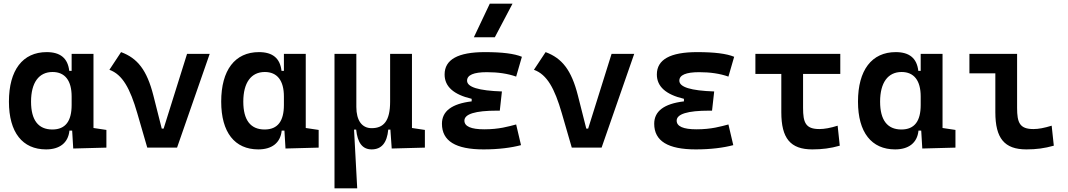

<svg xmlns="http://www.w3.org/2000/svg" viewBox="-20 -815 5899 1060"><path d="M234.4 9.8C307.6 9.8 356.4 -24.9 363.3 -93.8H378.4L384.3 4.9L567.4 0V-97.7L496.1 -108.4V-517.6H375.5V-423.8H362.3C354.5 -493.2 313.5 -527.3 237.8 -527.3C105 -527.3 29.3 -427.7 29.3 -253.9C29.3 -84 104 9.8 234.4 9.8ZM375.5 -235.4C375.5 -147.5 342.3 -100.1 269 -100.1C191.4 -100.1 151.4 -151.9 151.4 -253.9C151.4 -358.4 194.3 -417.5 270 -417.5C338.9 -417.5 375.5 -370.1 375.5 -282.2Z M793 0H957.5L1137.7 -517.6H1012.7L883.3 -105H873L826.7 -288.1C791 -428.2 739.3 -493.7 648.4 -527.3L584 -429.7C656.2 -403.8 698.2 -326.7 737.8 -190.4Z M1406.2 9.8C1479.5 9.8 1528.3 -24.9 1535.2 -93.8H1550.3L1556.2 4.9L1739.3 0V-97.7L1668 -108.4V-517.6H1547.4V-423.8H1534.2C1526.4 -493.2 1485.4 -527.3 1409.7 -527.3C1276.9 -527.3 1201.2 -427.7 1201.2 -253.9C1201.2 -84 1275.9 9.8 1406.2 9.8ZM1547.4 -235.4C1547.4 -147.5 1514.2 -100.1 1440.9 -100.1C1363.3 -100.1 1323.2 -151.9 1323.2 -253.9C1323.2 -358.4 1366.2 -417.5 1441.9 -417.5C1510.7 -417.5 1547.4 -370.1 1547.4 -282.2Z M2031.7 9.8C2086.4 9.8 2116.7 -26.4 2123.5 -99.6H2135.3L2142.6 4.9L2325.7 0V-97.7L2254.4 -108.4V-517.6H2133.8V-253.9C2133.8 -148.4 2099.1 -107.4 2031.7 -107.4C1978.5 -107.4 1947.3 -149.4 1947.3 -224.6V-517.6H1826.7V224.6H1952.1L1934.6 -99.6H1946.3C1953.6 -26.4 1981.4 9.8 2031.7 9.8Z M2649.4 9.8C2732.9 9.8 2803.2 0.5 2856.4 -13.7L2829.6 -127.9C2786.6 -116.7 2736.3 -101.1 2653.3 -101.1C2580.6 -101.1 2543.9 -117.2 2543.9 -148.9C2543.9 -185.5 2604 -204.1 2723.6 -204.1H2739.3L2751 -310.1C2622.6 -314.5 2558.6 -334 2558.6 -369.6C2558.6 -400.9 2595.2 -416.5 2668 -416.5C2729.5 -416.5 2782.7 -408.7 2829.6 -392.1L2861.3 -501.5C2819.3 -519 2752 -527.3 2657.2 -527.3C2508.3 -527.3 2434.6 -486.3 2434.6 -403.8C2434.6 -337.4 2483.9 -293 2584 -269.5V-255.4C2474.1 -242.2 2419.9 -201.2 2419.9 -131.8C2419.9 -36.6 2495.6 9.8 2649.4 9.8ZM2596.2 -609.4H2711.9L2809.6 -794.9H2684.1Z M3136.7 0H3301.3L3481.4 -517.6H3356.4L3227.1 -105H3216.8L3170.4 -288.1C3134.8 -428.2 3083 -493.7 2992.2 -527.3L2927.7 -429.7C3000 -403.8 3042 -326.7 3081.5 -190.4Z M3821.3 9.8C3904.8 9.8 3975.1 0.5 4028.3 -13.7L4001.5 -127.9C3958.5 -116.7 3908.2 -101.1 3825.2 -101.1C3752.4 -101.1 3715.8 -117.2 3715.8 -148.9C3715.8 -185.5 3775.9 -204.1 3895.5 -204.1H3911.1L3922.9 -310.1C3794.4 -314.5 3730.5 -334 3730.5 -369.6C3730.5 -400.9 3767.1 -416.5 3839.8 -416.5C3901.4 -416.5 3954.6 -408.7 4001.5 -392.1L4033.2 -501.5C3991.2 -519 3923.8 -527.3 3829.1 -527.3C3680.2 -527.3 3606.4 -486.3 3606.4 -403.8C3606.4 -337.4 3655.8 -293 3755.9 -269.5V-255.4C3646 -242.2 3591.8 -201.2 3591.8 -131.8C3591.8 -36.6 3667.5 9.8 3821.3 9.8Z M4464.8 9.8C4517.6 9.8 4565.9 3.9 4616.2 -10.7L4604.5 -121.1C4564.9 -108.4 4530.8 -102.5 4503.9 -102.5C4427.7 -102.5 4413.6 -137.7 4413.6 -219.7V-406.7H4619.1V-517.6H4150.4V-406.7H4293.5V-195.3C4293.5 -51.8 4343.3 9.8 4464.8 9.8Z M4921.9 9.8C4995.1 9.8 5043.9 -24.9 5050.8 -93.8H5065.9L5071.8 4.9L5254.9 0V-97.7L5183.6 -108.4V-517.6H5063V-423.8H5049.8C5042 -493.2 5001 -527.3 4925.3 -527.3C4792.5 -527.3 4716.8 -427.7 4716.8 -253.9C4716.8 -84 4791.5 9.8 4921.9 9.8ZM5063 -235.4C5063 -147.5 5029.8 -100.1 4956.5 -100.1C4878.9 -100.1 4838.9 -151.9 4838.9 -253.9C4838.9 -358.4 4881.8 -417.5 4957.5 -417.5C5026.4 -417.5 5063 -370.1 5063 -282.2Z M5646.5 9.8C5701.2 9.8 5746.1 3.9 5797.9 -10.7L5786.1 -121.1C5744.6 -108.4 5713.9 -102.5 5685.5 -102.5C5609.4 -102.5 5595.2 -137.7 5595.2 -219.7V-517.6H5332V-410.2H5475.1V-195.3C5475.1 -51.8 5524.9 9.8 5646.5 9.8Z"/></svg>

Font: Cascadia Code PL SemiBold
Style: Regular
Weight: 600
Monospace: yes
Designer: Aaron Bell
Foundry: Saja Typeworks
Version: Version 2404.023